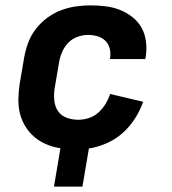

<svg xmlns="http://www.w3.org/2000/svg" viewBox="-20 -548 640 715"><path d="M181 147 205 4Q178 0 153 -10.5Q128 -21 108.5 -37.5Q89 -54 75 -76.5Q61 -99 54.5 -124.5Q48 -150 48.5 -178Q49 -206 53 -234L70 -334Q75 -362 85 -389Q95 -416 113 -439.5Q131 -463 155 -481Q179 -499 206.5 -509.5Q234 -520 262 -524Q290 -528 317 -528Q346 -528 374 -524.5Q402 -521 427 -511Q452 -501 473 -484.5Q494 -468 507 -445Q520 -422 523.5 -394Q527 -366 523 -338L521 -328H389L390 -332Q393 -350 388.5 -367.5Q384 -385 372 -396.5Q360 -408 343 -413Q326 -418 308 -418Q289 -418 269 -411Q249 -404 234.5 -389Q220 -374 211.5 -354.5Q203 -335 200 -316L183 -216Q180 -194 182.5 -172Q185 -150 196.5 -133.5Q208 -117 228.5 -109.5Q249 -102 272 -102Q291 -102 311 -108.5Q331 -115 346.5 -129Q362 -143 373 -161Q384 -179 390 -198L513 -169Q502 -137 482.5 -106.5Q463 -76 436.5 -52.5Q410 -29 377 -14.5Q344 0 311 5L287 147Z"/></svg>

Font: Iosevka Extrabold Extended
Style: Italic
Weight: 800
Width: 7
Italic angle: -9°
Monospace: yes
Designer: Belleve Invis
Foundry: Belleve Invis
Version: Version 32.5.0; ttfautohint (v1.8.4)